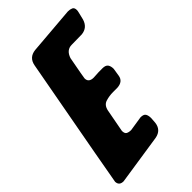

<svg xmlns="http://www.w3.org/2000/svg" viewBox="-268 -807 876 876"><g transform="rotate(-45 170.5 -369.0)"><path d="M-16 -5Q-44 -5 -45 -31Q-45 -37 71 -667Q79 -709 122 -714L352 -733Q366 -733 376 -728.5Q386 -724 386 -708Q386 -703 383.5 -693Q381 -683 379 -674.5Q377 -666 375 -658Q363 -618 323 -614Q280 -614 257 -613Q223 -613 210 -574Q190 -468 190 -463Q190 -436 222 -436L241 -437Q246 -438 280 -438Q300 -438 307.5 -428Q315 -418 315 -400L309 -362Q304 -329 265 -327Q262 -327 237.5 -327Q213 -327 190.5 -320Q168 -313 162 -285L141 -173Q141 -156 150 -151Q159 -146 174 -146L245 -157Q265 -157 271 -147Q277 -137 277 -120L275 -92Q270 -50 228 -42Z"/></g></svg>

Font: Bangerz
Style: Bold
Weight: 700
Designer: vernon adams
Foundry: Vernon Adams
Version: Version 2.10;February 7, 2025;FontCreator 13.0.0.2683 64-bit